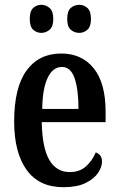

<svg xmlns="http://www.w3.org/2000/svg" viewBox="-20 -770 495 800"><path d="M244 10Q143 10 91 -62Q39 -134 39 -264Q39 -405 90.5 -476Q142 -547 235 -547Q321 -547 370.5 -485.5Q420 -424 420 -305V-261H154Q156 -154 185.5 -103.5Q215 -53 271 -53Q312 -53 338.5 -77Q365 -101 379 -135Q390 -131 397.5 -122Q405 -113 405 -97Q405 -74 388.5 -49.5Q372 -25 336.5 -7.5Q301 10 244 10ZM307 -316Q307 -396 291 -443.5Q275 -491 238 -491Q200 -491 178.5 -445.5Q157 -400 156 -316ZM311 -633Q290 -633 275 -646Q260 -659 260 -691Q260 -724 275 -737Q290 -750 311 -750Q329 -750 344 -737Q359 -724 359 -691Q359 -659 344 -646Q329 -633 311 -633ZM152 -633Q133 -633 118.5 -646Q104 -659 104 -691Q104 -724 118.5 -737Q133 -750 152 -750Q171 -750 186.5 -737Q202 -724 202 -691Q202 -659 186.5 -646Q171 -633 152 -633Z"/></svg>

Font: Noto Serif ExtraCondensed SemiBold
Style: Regular
Weight: 600
Width: 2
Designer: Monotype Design Team
Foundry: Monotype Imaging Inc.
Version: Version 2.015; ttfautohint (v1.8.4.7-5d5b)